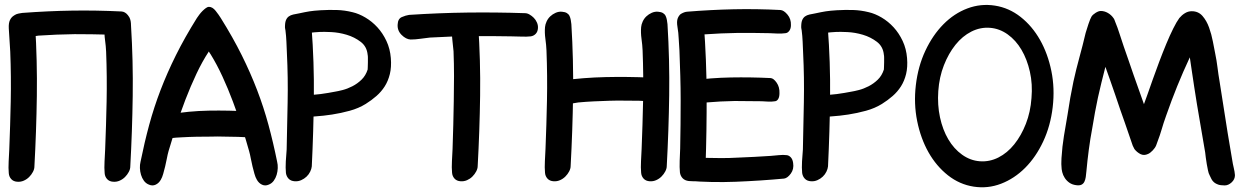

<svg xmlns="http://www.w3.org/2000/svg" viewBox="-20 -743 5095 787"><path d="M51 2Q65 3 77.5 -2.5Q90 -8 99.5 -17.5Q109 -27 115 -38.5Q121 -50 121 -60Q129 -205 131 -349.5Q133 -494 124 -639Q124 -645 131.5 -651.5Q139 -658 147 -665Q155 -672 160.5 -677.5Q166 -683 161.5 -687Q157 -691 139.5 -692Q122 -693 85 -691Q72 -690 59 -687.5Q46 -685 36 -678.5Q26 -672 20.5 -660Q15 -648 16 -627Q17 -604 19 -579Q21 -554 22 -531Q24 -480 24.5 -429Q25 -378 24 -327Q23 -278 21.5 -229.5Q20 -181 18 -130Q17 -108 15.5 -81Q14 -54 16 -33Q17 -19 26 -9Q35 1 51 2ZM444 2Q458 3 470.5 -2.5Q483 -8 492.5 -17.5Q502 -27 508 -38.5Q514 -50 514 -60Q522 -205 524 -349.5Q526 -494 517 -639Q517 -648 515.5 -656.5Q514 -665 510 -672.5Q506 -680 498.5 -685Q491 -690 478 -691Q465 -692 452.5 -686Q440 -680 430.5 -671Q421 -662 415.5 -650Q410 -638 409 -627Q407 -604 410.5 -579Q414 -554 415 -531Q417 -480 417.5 -429Q418 -378 417 -327Q416 -278 414.5 -229.5Q413 -181 411 -130Q410 -108 408.5 -81Q407 -54 409 -33Q410 -19 419 -9Q428 1 444 2ZM517 -640Q516 -666 504.5 -680.5Q493 -695 478 -696Q374 -701 276 -699.5Q178 -698 71 -690Q65 -689 56.5 -687.5Q48 -686 40.5 -681.5Q33 -677 27.5 -670Q22 -663 22 -651Q21 -627 36.5 -609Q52 -591 68 -590Q85 -589 103 -592Q121 -595 138 -597Q212 -602 286 -603Q321 -603 356.5 -602.5Q392 -602 428 -601Q444 -600 463.5 -599Q483 -598 499 -600Q504 -601 508 -595.5Q512 -590 514 -589.5Q516 -589 517 -599Q518 -609 517 -640Z M1034 -214Q1035 -229 1032 -242Q1029 -255 1023.5 -264.5Q1018 -274 1011.5 -280Q1005 -286 999 -286Q918 -291 836 -289.5Q754 -288 673 -274Q663 -272 654 -265.5Q645 -259 644 -232Q642 -204 643.5 -190.5Q645 -177 658 -176Q671 -175 684.5 -177Q698 -179 722 -180Q757 -182 786 -182.5Q815 -183 844 -183Q872 -184 899.5 -183Q927 -182 956 -182Q968 -181 988.5 -180.5Q1009 -180 1021 -182Q1029 -184 1031.5 -190.5Q1034 -197 1034 -214ZM591 14Q605 20 618 14Q631 8 639 -6Q645 -16 649 -30.5Q653 -45 657 -61Q661 -77 664 -93.5Q667 -110 671 -124Q685 -171 702 -225.5Q719 -280 740 -334.5Q761 -389 785 -440Q809 -491 836 -532Q838 -529 839.5 -526Q841 -523 843 -521Q869 -479 892 -429Q915 -379 934.5 -327Q954 -275 971 -223Q988 -171 1001 -124Q1005 -110 1008 -93.5Q1011 -77 1015 -61Q1019 -45 1023 -30.5Q1027 -16 1033 -6Q1041 8 1054 14Q1067 20 1081 14Q1094 9 1102 -2Q1110 -13 1114 -26.5Q1118 -40 1118.5 -54Q1119 -68 1116 -80Q1100 -159 1080.5 -231Q1061 -303 1034 -373.5Q1007 -444 971 -516.5Q935 -589 885 -669Q877 -682 864 -698.5Q851 -715 836 -715Q831 -715 824 -710Q817 -705 810 -698Q803 -691 797 -683Q791 -675 787 -669Q737 -589 701 -516.5Q665 -444 638 -373.5Q611 -303 591.5 -231Q572 -159 556 -80Q553 -68 553.5 -54Q554 -40 558 -26.5Q562 -13 570 -2Q578 9 591 14Z M1188 0Q1202 1 1214.5 -4.5Q1227 -10 1236.5 -19Q1246 -28 1251.5 -39.5Q1257 -51 1258 -61Q1265 -204 1266.5 -346Q1268 -488 1257 -631Q1257 -637 1263 -643.5Q1269 -650 1276 -656.5Q1283 -663 1287.5 -669Q1292 -675 1287.5 -679Q1283 -683 1267 -684.5Q1251 -686 1217 -684Q1204 -683 1190 -681.5Q1176 -680 1166 -674Q1156 -668 1151 -655Q1146 -642 1150 -619Q1153 -596 1154 -572Q1155 -548 1156 -525Q1161 -425 1159 -324Q1158 -276 1157 -227.5Q1156 -179 1155 -130Q1153 -108 1151.5 -81.5Q1150 -55 1152 -34Q1154 -20 1163 -10.5Q1172 -1 1188 0ZM1290 -612Q1306 -613 1337.5 -611.5Q1369 -610 1401 -600.5Q1433 -591 1458.5 -571.5Q1484 -552 1487 -518Q1488 -515 1488 -506.5Q1488 -498 1488 -488Q1488 -478 1487.5 -469Q1487 -460 1487 -458Q1479 -433 1462 -416.5Q1445 -400 1424.5 -389.5Q1404 -379 1384.5 -374Q1365 -369 1352 -367Q1327 -362 1294.5 -357.5Q1262 -353 1236 -354Q1231 -360 1228 -367.5Q1225 -375 1220 -376Q1200 -378 1193 -376.5Q1186 -375 1188 -352Q1188 -343 1190.5 -327.5Q1193 -312 1197.5 -297Q1202 -282 1208.5 -271.5Q1215 -261 1223 -262Q1242 -264 1273.5 -266Q1305 -268 1341 -273.5Q1377 -279 1413.5 -289Q1450 -299 1479 -317Q1503 -332 1523 -349.5Q1543 -367 1557 -389Q1571 -411 1578 -439.5Q1585 -468 1582 -505Q1579 -543 1564 -575Q1549 -607 1527 -631Q1505 -655 1478 -671Q1451 -687 1425 -693Q1393 -701 1361 -702Q1329 -703 1294 -701Q1279 -700 1268.5 -699Q1258 -698 1248.5 -696.5Q1239 -695 1229 -693Q1219 -691 1205 -688Q1193 -686 1182 -683.5Q1171 -681 1163.5 -675.5Q1156 -670 1152 -660Q1148 -650 1148 -632Q1149 -617 1156 -601.5Q1163 -586 1176 -585Q1184 -584 1194 -590Q1204 -596 1212 -598Q1223 -602 1232 -604.5Q1241 -607 1250 -608.5Q1259 -610 1268.5 -610.5Q1278 -611 1290 -612Z M1868 0Q1882 1 1894.5 -4.5Q1907 -10 1916.5 -19.5Q1926 -29 1932 -40.5Q1938 -52 1938 -62Q1946 -207 1948 -351Q1950 -495 1940 -641Q1939 -658 1933.5 -663.5Q1928 -669 1902 -671Q1875 -673 1854.5 -662Q1834 -651 1832 -629Q1831 -606 1834 -581Q1837 -556 1839 -533Q1841 -482 1841 -431Q1841 -380 1840 -329Q1839 -280 1838 -231Q1837 -182 1835 -132Q1834 -110 1832.5 -83Q1831 -56 1833 -35Q1834 -21 1843 -11Q1852 -1 1868 0ZM2185 -627Q2186 -639 2181 -650.5Q2176 -662 2168 -670Q2160 -678 2150.5 -683.5Q2141 -689 2132 -689Q2012 -693 1895.5 -691.5Q1779 -690 1657 -682Q1643 -680 1627 -673Q1611 -666 1610 -643Q1608 -618 1626 -600Q1644 -582 1663 -581Q1682 -581 1702.5 -584Q1723 -587 1742 -589Q1785 -591 1827 -593Q1869 -595 1912 -595Q1953 -595 1993 -595Q2033 -595 2075 -594Q2094 -594 2116.5 -593Q2139 -592 2156 -594Q2168 -596 2176 -604.5Q2184 -613 2185 -627Z M2249 0Q2263 1 2275.5 -4.5Q2288 -10 2297.5 -19.5Q2307 -29 2313 -40.5Q2319 -52 2319 -62Q2327 -208 2329 -353Q2331 -498 2322 -644Q2321 -653 2319.5 -661.5Q2318 -670 2314.5 -677.5Q2311 -685 2303.5 -689.5Q2296 -694 2283 -695Q2270 -696 2257.5 -690.5Q2245 -685 2235.5 -676Q2226 -667 2220.5 -655Q2215 -643 2214 -632Q2212 -609 2215.5 -584Q2219 -559 2220 -536Q2222 -484 2222.5 -433Q2223 -382 2222 -330Q2221 -281 2219.5 -232Q2218 -183 2216 -133Q2215 -110 2213.5 -83Q2212 -56 2214 -35Q2215 -21 2224 -11Q2233 -1 2249 0ZM2643 0Q2657 1 2669.5 -4.5Q2682 -10 2691.5 -19.5Q2701 -29 2707 -40.5Q2713 -52 2713 -62Q2721 -208 2723 -353Q2725 -498 2716 -644Q2715 -653 2713.5 -661.5Q2712 -670 2708.5 -677.5Q2705 -685 2697.5 -689.5Q2690 -694 2677 -695Q2664 -696 2651.5 -690.5Q2639 -685 2629.5 -676Q2620 -667 2614.5 -655Q2609 -643 2608 -632Q2606 -609 2609.5 -584Q2613 -559 2614 -536Q2616 -484 2616.5 -433Q2617 -382 2616 -330Q2615 -281 2613.5 -232Q2612 -183 2610 -133Q2609 -110 2607.5 -83Q2606 -56 2608 -35Q2609 -21 2618 -11Q2627 -1 2643 0ZM2683 -363Q2684 -389 2670.5 -407Q2657 -425 2643 -425Q2552 -429 2462.5 -427Q2373 -425 2282 -413Q2271 -411 2261 -405.5Q2251 -400 2250 -377Q2249 -352 2262.5 -334Q2276 -316 2290 -315Q2304 -315 2320 -318Q2336 -321 2350 -323Q2382 -326 2414 -327.5Q2446 -329 2478 -330Q2508 -331 2538.5 -330.5Q2569 -330 2600 -330Q2614 -329 2631 -328.5Q2648 -328 2661 -330Q2681 -333 2683 -363Z M3175 -361Q3176 -386 3163.5 -404Q3151 -422 3139 -423Q3057 -427 2975.5 -425.5Q2894 -424 2812 -413Q2803 -411 2794 -405Q2785 -399 2784 -376Q2784 -352 2796.5 -334Q2809 -316 2822 -315Q2835 -314 2848.5 -317.5Q2862 -321 2876 -323Q2933 -328 2991 -329Q3019 -329 3046 -328.5Q3073 -328 3102 -328Q3114 -327 3129.5 -326.5Q3145 -326 3157 -328Q3165 -329 3170 -337.5Q3175 -346 3175 -361ZM2803 -1Q2843 2 2858.5 -3Q2874 -8 2877 -18Q2880 -28 2876 -40.5Q2872 -53 2872 -63Q2877 -209 2876.5 -353.5Q2876 -498 2865 -644Q2865 -650 2871 -656.5Q2877 -663 2883.5 -670Q2890 -677 2894.5 -682.5Q2899 -688 2894.5 -692Q2890 -696 2874 -697.5Q2858 -699 2824 -697Q2811 -696 2797 -694.5Q2783 -693 2773 -687Q2763 -681 2758 -668Q2753 -655 2757 -632Q2761 -609 2762 -584Q2763 -559 2765 -536Q2767 -484 2768.5 -433Q2770 -382 2770 -331Q2770 -281 2769.5 -232.5Q2769 -184 2768 -134Q2767 -111 2766 -84Q2765 -57 2767 -36Q2769 -22 2778 -12.5Q2787 -3 2803 -1ZM3222 -640Q3223 -665 3208 -683Q3193 -701 3179 -702Q3082 -707 2988 -705Q2894 -703 2796 -695Q2785 -694 2772 -686.5Q2759 -679 2758 -656Q2757 -631 2772 -613Q2787 -595 2802 -594Q2818 -593 2834.5 -596.5Q2851 -600 2866 -602Q2936 -607 3003 -608Q3035 -608 3068 -608Q3101 -608 3134 -607Q3149 -606 3167.5 -605.5Q3186 -605 3200 -607Q3209 -608 3215.5 -617Q3222 -626 3222 -640ZM3231 -75Q3229 -90 3221.5 -98Q3214 -106 3205 -107Q3190 -109 3172 -107Q3154 -105 3139 -104Q3105 -102 3072 -100Q3039 -98 3006 -97Q2971 -95 2937 -95Q2903 -95 2868 -96Q2852 -97 2835 -99.5Q2818 -102 2803 -100Q2788 -99 2776 -88Q2764 -77 2768 -52Q2771 -29 2780 -15.5Q2789 -2 2800 -2Q2896 6 2996.5 2Q3097 -2 3194 -11Q3208 -13 3221.5 -31.5Q3235 -50 3231 -75Z M3304 0Q3318 1 3330.5 -4.5Q3343 -10 3352.5 -19Q3362 -28 3367.5 -39.5Q3373 -51 3374 -61Q3381 -204 3382.5 -346Q3384 -488 3373 -631Q3373 -637 3379 -643.5Q3385 -650 3392 -656.5Q3399 -663 3403.5 -669Q3408 -675 3403.5 -679Q3399 -683 3383 -684.5Q3367 -686 3333 -684Q3320 -683 3306 -681.5Q3292 -680 3282 -674Q3272 -668 3267 -655Q3262 -642 3266 -619Q3269 -596 3270 -572Q3271 -548 3272 -525Q3277 -425 3275 -324Q3274 -276 3273 -227.5Q3272 -179 3271 -130Q3269 -108 3267.5 -81.5Q3266 -55 3268 -34Q3270 -20 3279 -10.5Q3288 -1 3304 0ZM3406 -612Q3422 -613 3453.5 -611.5Q3485 -610 3517 -600.5Q3549 -591 3574.5 -571.5Q3600 -552 3603 -518Q3604 -515 3604 -506.5Q3604 -498 3604 -488Q3604 -478 3603.5 -469Q3603 -460 3603 -458Q3595 -433 3578 -416.5Q3561 -400 3540.5 -389.5Q3520 -379 3500.5 -374Q3481 -369 3468 -367Q3443 -362 3410.5 -357.5Q3378 -353 3352 -354Q3347 -360 3344 -367.5Q3341 -375 3336 -376Q3316 -378 3309 -376.5Q3302 -375 3304 -352Q3304 -343 3306.5 -327.5Q3309 -312 3313.5 -297Q3318 -282 3324.5 -271.5Q3331 -261 3339 -262Q3358 -264 3389.5 -266Q3421 -268 3457 -273.5Q3493 -279 3529.5 -289Q3566 -299 3595 -317Q3619 -332 3639 -349.5Q3659 -367 3673 -389Q3687 -411 3694 -439.5Q3701 -468 3698 -505Q3695 -543 3680 -575Q3665 -607 3643 -631Q3621 -655 3594 -671Q3567 -687 3541 -693Q3509 -701 3477 -702Q3445 -703 3410 -701Q3395 -700 3384.5 -699Q3374 -698 3364.5 -696.5Q3355 -695 3345 -693Q3335 -691 3321 -688Q3309 -686 3298 -683.5Q3287 -681 3279.5 -675.5Q3272 -670 3268 -660Q3264 -650 3264 -632Q3265 -617 3272 -601.5Q3279 -586 3292 -585Q3300 -584 3310 -590Q3320 -596 3328 -598Q3339 -602 3348 -604.5Q3357 -607 3366 -608.5Q3375 -610 3384.5 -610.5Q3394 -611 3406 -612Z M3734 -394Q3725 -318 3739.5 -246.5Q3754 -175 3786 -118.5Q3818 -62 3865.5 -24.5Q3913 13 3971 22Q4029 31 4083.5 10Q4138 -11 4182 -55Q4226 -99 4256 -163Q4286 -227 4295 -304Q4304 -381 4289.5 -452Q4275 -523 4243 -579.5Q4211 -636 4163.5 -673.5Q4116 -711 4058 -720Q4000 -729 3945.5 -708.5Q3891 -688 3847 -643.5Q3803 -599 3773 -535Q3743 -471 3734 -394ZM3826 -370Q3830 -427 3849 -475.5Q3868 -524 3896.5 -559.5Q3925 -595 3961.5 -613.5Q3998 -632 4038 -629Q4077 -626 4110.5 -602Q4144 -578 4167 -539Q4190 -500 4201.5 -449Q4213 -398 4208 -341Q4204 -284 4185 -235.5Q4166 -187 4137.5 -151.5Q4109 -116 4072.5 -97.5Q4036 -79 3996 -82Q3957 -85 3923.5 -109Q3890 -133 3867 -172Q3844 -211 3833 -262Q3822 -313 3826 -370Z M4433 -40Q4437 -84 4443 -129.5Q4449 -175 4457 -217Q4463 -253 4468.5 -283.5Q4474 -314 4480.5 -343.5Q4487 -373 4494.5 -403.5Q4502 -434 4511 -469Q4520 -444 4530.5 -414Q4541 -384 4551.5 -353.5Q4562 -323 4572 -293Q4582 -263 4591 -239Q4599 -216 4607 -192.5Q4615 -169 4623 -146Q4626 -139 4630 -132Q4640 -119 4654.5 -111.5Q4669 -104 4686 -112Q4695 -116 4705 -126.5Q4715 -137 4719 -147Q4729 -173 4734 -188.5Q4739 -204 4742.5 -215.5Q4746 -227 4749.5 -238.5Q4753 -250 4760 -269Q4782 -332 4805.5 -390Q4829 -448 4857 -508Q4860 -488 4862 -474Q4864 -460 4866 -447Q4868 -434 4870 -420.5Q4872 -407 4875 -387Q4886 -315 4897 -252.5Q4908 -190 4920 -118Q4921 -110 4922.5 -97Q4924 -84 4926.5 -70.5Q4929 -57 4931.5 -44.5Q4934 -32 4938 -25Q4942 -16 4946 -8.5Q4950 -1 4956.5 4.5Q4963 10 4973 13.5Q4983 17 5000 17Q5015 17 5028.5 4.5Q5042 -8 5042 -25Q5041 -39 5037 -55.5Q5033 -72 5031 -86Q5026 -118 5021.5 -142.5Q5017 -167 5012 -199L4979 -409Q4974 -438 4970.5 -466.5Q4967 -495 4961 -524Q4957 -544 4951.5 -573Q4946 -602 4936 -630Q4926 -658 4909 -677.5Q4892 -697 4865 -697Q4850 -697 4837 -689Q4824 -681 4814 -669Q4803 -654 4789 -626Q4775 -598 4760.5 -563Q4746 -528 4731.5 -489.5Q4717 -451 4705 -417Q4693 -383 4683.5 -356Q4674 -329 4669 -316Q4660 -342 4649 -372.5Q4638 -403 4627 -434.5Q4616 -466 4605.5 -497Q4595 -528 4586 -553Q4577 -579 4569 -604.5Q4561 -630 4551 -654Q4549 -659 4548 -662Q4547 -665 4544 -669Q4535 -682 4521 -690Q4507 -698 4492 -698Q4483 -698 4471 -690.5Q4459 -683 4454 -675Q4452 -672 4448.5 -663.5Q4445 -655 4441.5 -644.5Q4438 -634 4435 -624Q4432 -614 4430 -608Q4418 -557 4404.5 -508Q4391 -459 4380 -409Q4373 -376 4367 -342Q4361 -308 4356 -274Q4348 -228 4341 -185.5Q4334 -143 4331 -95Q4331 -87 4330.5 -79Q4330 -71 4331 -60Q4331 -50 4334 -37.5Q4337 -25 4344.5 -13.5Q4352 -2 4363.5 6Q4375 14 4391 16Q4405 18 4413 14Q4421 10 4425 1.5Q4429 -7 4430.5 -17.5Q4432 -28 4433 -40Z"/></svg>

Font: Balpaq
Style: Regular
Weight: 400
Designer: Abay Emes
Version: Version 1.000